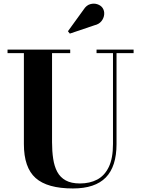

<svg xmlns="http://www.w3.org/2000/svg" viewBox="-20 -1023 780 1057"><path d="M715.5 -750V-730.5H621.5V-230Q621.5 -106.5 562.5 -46Q503.5 14.5 381.5 14.5Q240.5 14.5 176 -43Q111.5 -100.5 111.5 -230V-730.5H21.5V-750H366.5V-730.5H266.5V-240Q266.5 -190.5 272.8 -149Q279 -107.5 295.2 -77Q311.5 -46.5 341.8 -29.8Q372 -13 420 -13Q474.5 -13 515.2 -34.5Q556 -56 579 -103.8Q602 -151.5 602 -230V-730.5H511.5V-750ZM364.5 -838 354 -851 440.5 -970.5Q455.5 -994 476.5 -1000Q497.5 -1006 516.5 -999.5Q535.5 -993 545 -979Q555.5 -963 553.5 -942.8Q551.5 -922.5 538 -906Q524.5 -889.5 500.5 -884Z"/></svg>

Font: Bodoni Moda 11pt
Style: Bold
Weight: 700
Designer: Owen Earl
Foundry: indestructible type
Version: Version 2.004